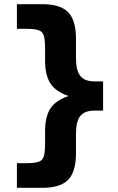

<svg xmlns="http://www.w3.org/2000/svg" viewBox="-20 -790 566 920"><path d="M183 110H61V-8H104Q145 -8 164.5 -14.5Q184 -21 190 -41Q196 -61 196 -103V-161Q196 -231 221.5 -270Q247 -309 306 -329V-331Q247 -351 221.5 -390.5Q196 -430 196 -499V-557Q196 -599 190 -619Q184 -639 164.5 -645.5Q145 -652 104 -652H61V-770H183Q269 -770 306.5 -731.5Q344 -693 344 -605V-513Q344 -453 364.5 -426.5Q385 -400 433 -400H474V-260H433Q385 -260 364.5 -234Q344 -208 344 -147V-55Q344 33 306.5 71.5Q269 110 183 110Z"/></svg>

Font: M PLUS 1 ExtraBold
Style: Regular
Weight: 800
Designer: Coji Morishita
Foundry: UNDERFOREST DESIGN
Version: Version 1.001